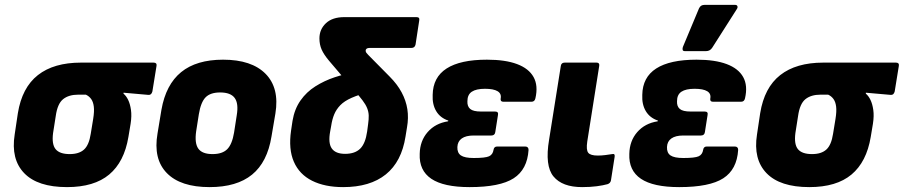

<svg xmlns="http://www.w3.org/2000/svg" viewBox="-20 -753 3695 785"><path d="M254 12Q134 12 79 -45Q24 -102 40 -203L53 -290Q70 -395 135 -446Q200 -497 311 -497H608Q622 -497 620 -484L603 -379Q599 -364 587 -365L485 -374V-370Q496 -361 504 -344.5Q512 -328 515.5 -303.5Q519 -279 514 -247L505 -193Q488 -91 426.5 -39.5Q365 12 254 12ZM265 -123Q303 -123 323.5 -141.5Q344 -160 351 -206L361 -267Q366 -298 363.5 -317.5Q361 -337 352.5 -348.5Q344 -360 331 -366H300Q261 -366 238 -347.5Q215 -329 208 -279L197 -209Q191 -163 207.5 -143Q224 -123 265 -123Z M837 12Q718 12 662 -45.5Q606 -103 624 -207L640 -304Q658 -407 720.5 -458Q783 -509 892 -509Q1009 -509 1066 -451Q1123 -393 1106 -289L1090 -195Q1073 -90 1010.5 -39Q948 12 837 12ZM849 -123Q889 -123 909 -143Q929 -163 937 -211L948 -282Q956 -330 939.5 -352.5Q923 -375 880 -375Q840 -375 820.5 -355Q801 -335 793 -286L782 -216Q775 -167 791 -145Q807 -123 849 -123Z M1383 12Q1308 12 1256 -14Q1204 -40 1181.5 -91.5Q1159 -143 1170 -219L1176 -259Q1184 -307 1208.5 -342Q1233 -377 1269.5 -400Q1306 -423 1348 -437Q1390 -451 1434 -458L1492 -378Q1447 -366 1417.5 -353Q1388 -340 1371.5 -323Q1355 -306 1346.5 -285.5Q1338 -265 1334 -238L1330 -216Q1321 -168 1336.5 -146Q1352 -124 1391 -124Q1431 -124 1452.5 -145Q1474 -166 1481 -215L1485 -245Q1488 -266 1487.5 -281Q1487 -296 1481 -311Q1475 -326 1462 -343Q1449 -360 1428 -384L1325 -505Q1304 -530 1295 -550.5Q1286 -571 1286 -596Q1286 -633 1312.5 -658Q1339 -683 1388 -683H1683Q1697 -683 1694 -669L1679 -571Q1676 -557 1662 -557H1491Q1483 -557 1479 -554Q1475 -551 1475 -546Q1475 -541 1478 -537Q1481 -533 1486 -528L1573 -440Q1604 -409 1622 -375.5Q1640 -342 1645.5 -306.5Q1651 -271 1644 -232L1638 -195Q1622 -92 1557.5 -40Q1493 12 1383 12Z M1900 12Q1794 12 1743.5 -22Q1693 -56 1696 -124Q1697 -177 1728.5 -213Q1760 -249 1812 -257L1813 -260Q1780 -271 1763.5 -298.5Q1747 -326 1749 -365Q1750 -437 1806 -473Q1862 -509 1971 -509Q2046 -509 2094 -491Q2142 -473 2161.5 -438Q2181 -403 2169 -351Q2166 -337 2153 -337H2038Q2025 -337 2027 -350Q2031 -370 2014.5 -380Q1998 -390 1963 -390Q1927 -390 1909 -378Q1891 -366 1891 -339Q1890 -318 1902.5 -307.5Q1915 -297 1946 -297H2004Q2019 -297 2016 -283L2005 -213Q2003 -199 1989 -199H1917Q1885 -199 1868 -187Q1851 -175 1850 -152Q1849 -128 1864.5 -117.5Q1880 -107 1917 -107Q1964 -107 1979.5 -114Q1995 -121 1998 -141Q2000 -154 2013 -154H2127Q2141 -154 2141 -140Q2136 -60 2080 -24Q2024 12 1900 12Z M2360 12Q2279 12 2243 -31.5Q2207 -75 2225 -182L2273 -484Q2275 -497 2289 -497H2419Q2432 -497 2430 -484L2381 -174Q2376 -140 2385 -128.5Q2394 -117 2424 -117Q2439 -117 2455 -119Q2471 -121 2483 -123Q2495 -126 2493 -112L2478 -16Q2476 -4 2464 0Q2446 5 2419.5 8.5Q2393 12 2360 12Z M2757 12Q2651 12 2600.5 -22Q2550 -56 2553 -124Q2554 -177 2585.5 -213Q2617 -249 2669 -257L2670 -260Q2637 -271 2620.5 -298.5Q2604 -326 2606 -365Q2607 -437 2663 -473Q2719 -509 2828 -509Q2903 -509 2951 -491Q2999 -473 3018.5 -438Q3038 -403 3026 -351Q3023 -337 3010 -337H2895Q2882 -337 2884 -350Q2888 -370 2871.5 -380Q2855 -390 2820 -390Q2784 -390 2766 -378Q2748 -366 2748 -339Q2747 -318 2759.5 -307.5Q2772 -297 2803 -297H2861Q2876 -297 2873 -283L2862 -213Q2860 -199 2846 -199H2774Q2742 -199 2725 -187Q2708 -175 2707 -152Q2706 -128 2721.5 -117.5Q2737 -107 2774 -107Q2821 -107 2836.5 -114Q2852 -121 2855 -141Q2857 -154 2870 -154H2984Q2998 -154 2998 -140Q2993 -60 2937 -24Q2881 12 2757 12ZM2780 -544Q2772 -544 2771 -549.5Q2770 -555 2772 -561L2838 -719Q2842 -727 2847.5 -730Q2853 -733 2860 -733H2986Q2993 -733 2995 -727.5Q2997 -722 2992 -715L2892 -558Q2883 -544 2867 -544Z M3289 12Q3169 12 3114 -45Q3059 -102 3075 -203L3088 -290Q3105 -395 3170 -446Q3235 -497 3346 -497H3643Q3657 -497 3655 -484L3638 -379Q3634 -364 3622 -365L3520 -374V-370Q3531 -361 3539 -344.5Q3547 -328 3550.5 -303.5Q3554 -279 3549 -247L3540 -193Q3523 -91 3461.5 -39.5Q3400 12 3289 12ZM3300 -123Q3338 -123 3358.5 -141.5Q3379 -160 3386 -206L3396 -267Q3401 -298 3398.5 -317.5Q3396 -337 3387.5 -348.5Q3379 -360 3366 -366H3335Q3296 -366 3273 -347.5Q3250 -329 3243 -279L3232 -209Q3226 -163 3242.5 -143Q3259 -123 3300 -123Z"/></svg>

Font: Sofia Sans Black
Style: Italic
Weight: 900
Italic angle: -9°
Version: Version 4.100-B